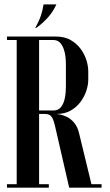

<svg xmlns="http://www.w3.org/2000/svg" viewBox="-20 -868 508 888"><path d="M57.2 -699H238.5Q278.5 -699 306.6 -682.9Q334.8 -666.8 353 -641.9Q371.2 -617 379.8 -589.4Q388.2 -561.8 388.2 -538V-499.5Q388.2 -475.5 379.2 -448Q370.2 -420.5 352 -396.1Q333.8 -371.8 306.4 -356.4Q279 -341 241.5 -341H160.8V0H57.2ZM284.8 -466.8V-570.8Q284.8 -584 283.1 -602.9Q281.5 -621.8 275.2 -640Q269 -658.2 257.5 -670.6Q246 -683 225.8 -683H160.8V-357H228Q249 -357 261.6 -372.2Q274.2 -387.5 279.5 -412.5Q284.8 -437.5 284.8 -466.8ZM12.2 -683V-699H57.2V-683ZM12.2 0V-16H57.2V0ZM160.8 0V-16H205.8V0ZM186.2 -341H240.5Q244 -341 257.4 -338.5Q270.8 -336 288.9 -327.6Q307 -319.2 322.9 -300.5Q338.8 -281.8 346.2 -250L406.8 0H300L239.8 -262Q233.2 -293 227.4 -310.1Q221.5 -327.2 212.4 -334.1Q203.2 -341 186.2 -341ZM398.5 -16H449.8V0H399.5ZM147.8 -739H142.8Q161 -771.2 169.2 -795.9Q177.5 -820.5 181.5 -847.8H240.8Q225.5 -813.5 200.8 -786.2Q176 -759 147.8 -739Z"/></svg>

Font: Emberly Black
Style: Regular
Weight: 900
Designer: Rajesh Rajput
Foundry: Rajesh Rajput
Version: Version 1.000